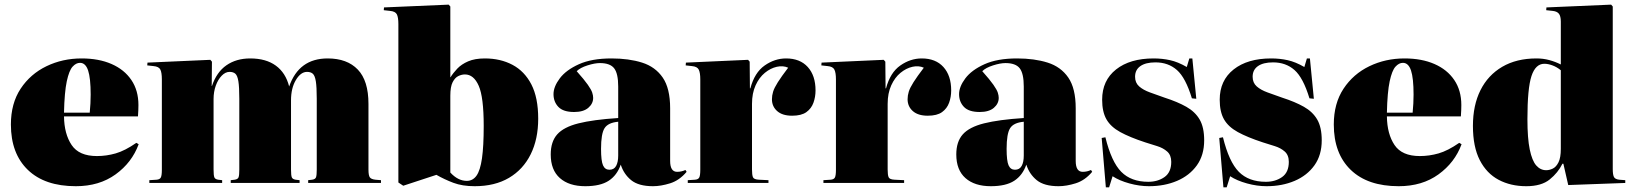

<svg xmlns="http://www.w3.org/2000/svg" viewBox="-20 -789 7049 828"><path d="M307 14Q173 14 100 -56.5Q27 -127 27 -252Q27 -343 69 -406.5Q111 -470 180.5 -503.5Q250 -537 332 -537Q406 -537 461 -513Q516 -489 546.5 -444Q577 -399 577 -336Q577 -326 576.5 -314Q576 -302 575 -287H256Q257 -211 289 -163.5Q321 -116 398 -116Q439 -116 479 -127.5Q519 -139 568 -173L578 -167Q549 -88 478.5 -37Q408 14 307 14ZM256 -303H367Q369 -324 370 -343Q371 -362 371 -381Q371 -452 360 -485Q349 -518 325 -518Q308 -518 293 -501.5Q278 -485 268 -438.5Q258 -392 256 -303Z M624 0V-12L655 -14Q669 -15 673.5 -23.5Q678 -32 678 -57V-447Q678 -476 671.5 -489Q665 -502 642 -504L615 -507L616 -519L887 -531L894 -523L893 -418H894Q914 -478 956.5 -507.5Q999 -537 1059 -537Q1127 -537 1169.5 -506Q1212 -475 1227 -416Q1269 -537 1393 -537Q1477 -537 1523 -489Q1569 -441 1569 -341V-58Q1569 -32 1575 -24Q1581 -16 1599 -14L1623 -12V0H1309V-12L1326 -14Q1340 -16 1343 -25Q1346 -34 1346 -58V-363Q1346 -414 1342 -438.5Q1338 -463 1329 -471Q1320 -479 1304 -479Q1277 -479 1256 -444Q1235 -409 1235 -356V-58Q1235 -32 1238.5 -24Q1242 -16 1255 -14L1272 -12V0H975V-12L992 -14Q1006 -16 1009 -25Q1012 -34 1012 -58V-363Q1012 -414 1008 -438.5Q1004 -463 995 -471Q986 -479 970 -479Q952 -479 936 -462.5Q920 -446 910.5 -419.5Q901 -393 901 -362V-58Q901 -32 904.5 -24Q908 -16 921 -14L938 -12V0Z M1719 12 1698 -2V-685Q1698 -714 1691.5 -727Q1685 -740 1662 -742L1635 -745L1636 -757L1915 -769L1922 -761V-456H1923Q1934 -474 1952 -493Q1970 -512 1999 -524.5Q2028 -537 2071 -537Q2138 -537 2190 -509.5Q2242 -482 2271.5 -425Q2301 -368 2301 -277Q2301 -189 2268.5 -123.5Q2236 -58 2175 -22Q2114 14 2027 14Q1974 14 1935.5 -0.5Q1897 -15 1862 -35ZM1993 -9Q2019 -9 2035 -31.5Q2051 -54 2058.5 -106Q2066 -158 2066 -246Q2066 -370 2044.5 -419Q2023 -468 1985 -468Q1971 -468 1956.5 -461Q1942 -454 1932 -434.5Q1922 -415 1922 -376V-45Q1955 -9 1993 -9Z M2504 14Q2434 14 2394.5 -21Q2355 -56 2355 -123Q2355 -178 2383 -209.5Q2411 -241 2474.5 -257Q2538 -273 2646 -280V-416Q2646 -472 2628.5 -494.5Q2611 -517 2567 -517Q2545 -517 2513.5 -507Q2482 -497 2467 -482Q2500 -445 2515 -423.5Q2530 -402 2534 -389.5Q2538 -377 2538 -367Q2538 -342 2517 -324Q2496 -306 2456 -306Q2409 -306 2388 -328Q2367 -350 2367 -383Q2367 -415 2394 -451Q2421 -487 2476.5 -512Q2532 -537 2617 -537Q2692 -537 2749 -519Q2806 -501 2838 -454.5Q2870 -408 2870 -322V-95Q2870 -48 2900 -48Q2919 -48 2936 -56L2941 -48Q2910 -11 2870 1.5Q2830 14 2796 14Q2734 14 2702 -12Q2670 -38 2657 -79Q2641 -33 2605 -9.5Q2569 14 2504 14ZM2608 -57Q2628 -57 2637 -73.5Q2646 -90 2646 -118V-264Q2602 -260 2587 -236Q2572 -212 2572 -147Q2572 -95 2580.5 -76Q2589 -57 2608 -57Z M2946 0V-12L2977 -14Q2991 -15 2995.5 -23.5Q3000 -32 3000 -57V-447Q3000 -475 2993.5 -488.5Q2987 -502 2964 -504L2937 -507L2938 -519L3206 -531L3213 -523L3214 -408H3216Q3234 -476 3277.5 -506.5Q3321 -537 3370 -537Q3430 -537 3463.5 -500Q3497 -463 3497 -399Q3497 -371 3488 -346Q3479 -321 3457.5 -305.5Q3436 -290 3396 -290Q3354 -290 3331.5 -310Q3309 -330 3309 -361Q3309 -377 3314 -393.5Q3319 -410 3334.5 -434.5Q3350 -459 3379 -497Q3357 -507 3330 -501Q3303 -495 3278.5 -475Q3254 -455 3238.5 -421Q3223 -387 3223 -341V-58Q3223 -35 3227 -25Q3231 -15 3253 -14L3294 -12V0Z M3531 0V-12L3562 -14Q3576 -15 3580.5 -23.5Q3585 -32 3585 -57V-447Q3585 -475 3578.5 -488.5Q3572 -502 3549 -504L3522 -507L3523 -519L3791 -531L3798 -523L3799 -408H3801Q3819 -476 3862.5 -506.5Q3906 -537 3955 -537Q4015 -537 4048.5 -500Q4082 -463 4082 -399Q4082 -371 4073 -346Q4064 -321 4042.5 -305.5Q4021 -290 3981 -290Q3939 -290 3916.5 -310Q3894 -330 3894 -361Q3894 -377 3899 -393.5Q3904 -410 3919.5 -434.5Q3935 -459 3964 -497Q3942 -507 3915 -501Q3888 -495 3863.5 -475Q3839 -455 3823.5 -421Q3808 -387 3808 -341V-58Q3808 -35 3812 -25Q3816 -15 3838 -14L3879 -12V0Z M4253 14Q4183 14 4143.5 -21Q4104 -56 4104 -123Q4104 -178 4132 -209.5Q4160 -241 4223.5 -257Q4287 -273 4395 -280V-416Q4395 -472 4377.5 -494.5Q4360 -517 4316 -517Q4294 -517 4262.5 -507Q4231 -497 4216 -482Q4249 -445 4264 -423.5Q4279 -402 4283 -389.5Q4287 -377 4287 -367Q4287 -342 4266 -324Q4245 -306 4205 -306Q4158 -306 4137 -328Q4116 -350 4116 -383Q4116 -415 4143 -451Q4170 -487 4225.5 -512Q4281 -537 4366 -537Q4441 -537 4498 -519Q4555 -501 4587 -454.5Q4619 -408 4619 -322V-95Q4619 -48 4649 -48Q4668 -48 4685 -56L4690 -48Q4659 -11 4619 1.5Q4579 14 4545 14Q4483 14 4451 -12Q4419 -38 4406 -79Q4390 -33 4354 -9.5Q4318 14 4253 14ZM4357 -57Q4377 -57 4386 -73.5Q4395 -90 4395 -118V-264Q4351 -260 4336 -236Q4321 -212 4321 -147Q4321 -95 4329.5 -76Q4338 -57 4357 -57Z M4749 19 4731 -194 4747 -197Q4773 -91 4815.5 -48Q4858 -5 4932 -5Q4973 -5 5002 -25.5Q5031 -46 5031 -91Q5031 -120 5013.5 -135.5Q4996 -151 4970 -159Q4944 -167 4919 -175Q4852 -197 4811 -219.5Q4770 -242 4751.5 -274.5Q4733 -307 4733 -359Q4733 -442 4793 -489.5Q4853 -537 4955 -537Q4992 -537 5026 -529.5Q5060 -522 5098 -500L5109 -537H5122L5139 -363L5120 -365Q5093 -454 5055.5 -487Q5018 -520 4963 -520Q4921 -520 4898 -504Q4875 -488 4875 -458Q4875 -432 4892.5 -416.5Q4910 -401 4939 -390.5Q4968 -380 5002 -368Q5058 -350 5096 -328.5Q5134 -307 5153.5 -273.5Q5173 -240 5173 -184Q5173 -120 5141.5 -76Q5110 -32 5056 -9Q5002 14 4935 14Q4894 14 4850.5 2Q4807 -10 4778 -29L4763 19Z M5256 19 5238 -194 5254 -197Q5280 -91 5322.5 -48Q5365 -5 5439 -5Q5480 -5 5509 -25.5Q5538 -46 5538 -91Q5538 -120 5520.5 -135.5Q5503 -151 5477 -159Q5451 -167 5426 -175Q5359 -197 5318 -219.5Q5277 -242 5258.5 -274.5Q5240 -307 5240 -359Q5240 -442 5300 -489.5Q5360 -537 5462 -537Q5499 -537 5533 -529.5Q5567 -522 5605 -500L5616 -537H5629L5646 -363L5627 -365Q5600 -454 5562.5 -487Q5525 -520 5470 -520Q5428 -520 5405 -504Q5382 -488 5382 -458Q5382 -432 5399.5 -416.5Q5417 -401 5446 -390.5Q5475 -380 5509 -368Q5565 -350 5603 -328.5Q5641 -307 5660.5 -273.5Q5680 -240 5680 -184Q5680 -120 5648.5 -76Q5617 -32 5563 -9Q5509 14 5442 14Q5401 14 5357.5 2Q5314 -10 5285 -29L5270 19Z M6012 14Q5878 14 5805 -56.5Q5732 -127 5732 -252Q5732 -343 5774 -406.5Q5816 -470 5885.5 -503.5Q5955 -537 6037 -537Q6111 -537 6166 -513Q6221 -489 6251.5 -444Q6282 -399 6282 -336Q6282 -326 6281.5 -314Q6281 -302 6280 -287H5961Q5962 -211 5994 -163.5Q6026 -116 6103 -116Q6144 -116 6184 -127.5Q6224 -139 6273 -173L6283 -167Q6254 -88 6183.5 -37Q6113 14 6012 14ZM5961 -303H6072Q6074 -324 6075 -343Q6076 -362 6076 -381Q6076 -452 6065 -485Q6054 -518 6030 -518Q6013 -518 5998 -501.5Q5983 -485 5973 -438.5Q5963 -392 5961 -303Z M6562 14Q6495 14 6443 -13.5Q6391 -41 6361.5 -98.5Q6332 -156 6332 -246Q6332 -335 6364.5 -400Q6397 -465 6458.5 -501Q6520 -537 6606 -537Q6635 -537 6661 -530Q6687 -523 6711 -511V-696Q6711 -719 6703 -729.5Q6695 -740 6676 -742L6648 -745L6649 -757L6928 -769L6935 -761V-60Q6935 -36 6940 -26Q6945 -16 6963 -14L6989 -12V0L6743 9L6722 -83H6718Q6699 -44 6663 -15Q6627 14 6562 14ZM6648 -55Q6662 -55 6676.5 -62Q6691 -69 6701 -89Q6711 -109 6711 -147V-486Q6694 -500 6675 -507Q6656 -514 6640 -514Q6602 -514 6584.5 -461Q6567 -408 6567 -275Q6567 -193 6577 -144.5Q6587 -96 6605 -75.5Q6623 -55 6648 -55Z"/></svg>

Font: Literata 72pt Black
Style: Regular
Weight: 900
Designer: Latin by Veronika Burian and Jose Scaglione. Greek by Irene Vlachou. Cyrillic by Vera Evstafieva.
Foundry: TypeTogether
Version: Version 3.002